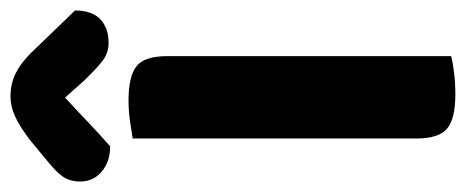

<svg xmlns="http://www.w3.org/2000/svg" viewBox="-293 -600 888 366"><g transform="rotate(-90 151.0 -417.0)"><path d="M154 7Q107 7 88.5 -9Q70 -25 70 -67V-608Q81 -610 101.5 -613Q122 -616 143 -616Q188 -616 207.5 -601Q227 -586 227 -542V-1Q216 2 196 4.5Q176 7 154 7ZM148 -737Q125 -716 101.5 -693.5Q78 -671 55 -651Q26 -651 7 -667Q-12 -683 -12 -708Q-12 -728 -2.5 -741.5Q7 -755 31 -774L66 -803Q92 -823 111.5 -832Q131 -841 150 -841Q174 -841 193.5 -831.5Q213 -822 233 -802L314 -718Q314 -686 297.5 -670Q281 -654 252 -654Q233 -654 218 -665.5Q203 -677 180 -701Z"/></g></svg>

Font: Baloo Da 2
Style: Bold
Weight: 700
Designer: Noopur Datye, Sulekha Rajkumar and Ek Type
Foundry: Ek Type
Version: Version 1.640;hotconv 1.0.111;makeotfexe 2.5.65597; ttfautoh